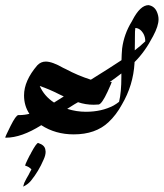

<svg xmlns="http://www.w3.org/2000/svg" viewBox="-25 -502 626 734"><path d="M-2.4 24.4H-4.9V23.9Q-4.9 20 15.4 -20.5Q35.6 -61 44.9 -62H48.3Q68.4 -62 87.4 -66.9Q66.9 -97.7 66.9 -137.2Q66.9 -193.4 117.7 -252.4Q131.3 -266.6 149.9 -266.6Q174.8 -266.6 216.3 -242.7L226.6 -237.8Q272 -213.4 322.3 -197.3Q394 -241.7 439.5 -272Q439.9 -294.4 441.9 -316.9Q449.2 -372.1 478.5 -419.4L481.4 -424.8Q511.2 -482.4 543 -482.4Q565.4 -478.5 574.7 -457Q581.1 -442.4 581.1 -428.2Q581.1 -402.8 560.5 -364.3Q528.8 -303.2 489.3 -264.6V-261.2Q484.4 -175.8 440.9 -102.1Q419.4 -62.5 389.6 -34.7Q340.3 11.7 256.8 11.7Q187 11.7 132.8 -23.4Q57.1 24.4 -2.4 24.4ZM181.6 -109.9 218.8 -133.3 199.2 -142.6Q164.1 -160.6 127 -173.3Q143.6 -134.8 181.6 -109.9ZM303.2 -74.7Q363.8 -74.7 409.2 -98.6Q420.4 -105 430.2 -112.8Q439 -148.4 439 -209V-221.2Q417 -204.1 394 -188L402.3 -189Q402.3 -186.5 386.2 -151.4Q364.7 -105 352.5 -102.5Q342.8 -101.6 333 -101.6Q301.8 -101.6 273.4 -111.3Q267.1 -108.4 231.9 -85.9Q267.1 -74.7 303.2 -74.7ZM490.2 -309.6Q511.2 -325.7 530.3 -343.8V-345.7Q530.3 -358.9 524.4 -371.1Q511.7 -394.5 492.2 -395V-393.1Q490.7 -388.2 490.7 -354.5V-342.8ZM63.5 211.4 67.9 196.8Q75.2 181.2 84.5 166Q86.4 162.6 88.9 157.2Q91.3 151.9 95.2 145.5Q85.9 135.3 71.3 131.3V129.9Q71.3 127 80.1 108.9Q90.3 87.9 92.3 85.9L93.8 82.5Q114.3 44.4 121.1 44.4L121.6 44.9Q146 52.7 148.4 70.3Q149.4 74.2 149.4 78.1Q149.4 91.8 141.6 108.4Q123 152.3 93.3 189Q81.1 203.6 63.5 211.4Z"/></svg>

Font: Terrible Cursive
Style: Regular
Weight: 400
Designer: GGBotNet
Foundry: GGBotNet
Version: 1.00